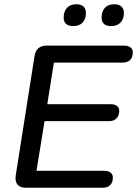

<svg xmlns="http://www.w3.org/2000/svg" viewBox="-20 -885 646 905"><path d="M103 0H465C493 0 512 -16 512 -48C512 -68 497 -80 470 -80H152L190 -314H495C522 -314 542 -331 542 -362C542 -383 527 -394 500 -394H203L234 -590H559C587 -590 606 -606 606 -638C606 -658 591 -670 564 -670H200C168 -670 148 -654 143 -622L54 -57C49 -20 66 0 103 0ZM504 -762C542 -762 564 -786 564 -824C564 -850 548 -865 519 -865C480 -865 459 -841 459 -802C459 -776 474 -762 504 -762ZM325 -762C364 -762 385 -786 385 -824C385 -850 369 -865 340 -865C302 -865 280 -841 280 -802C280 -776 296 -762 325 -762Z"/></svg>

Font: SN Pro Medium
Style: Italic
Weight: 400
Italic angle: -9°
Designer: Tobias Whetton
Foundry: Supernotes
Version: Version 1.001;Glyphs 3.2 (3249)